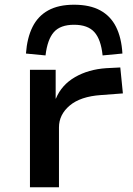

<svg xmlns="http://www.w3.org/2000/svg" viewBox="-20 -794 565 814"><path d="M107 0V-498H216V-376H217Q241 -434 298 -467Q355 -500 431 -505L490 -508L501 -398L408 -391Q321 -385 275.5 -346.5Q230 -308 230 -254V0ZM173 -559 90 -567Q95 -634 118 -680Q141 -726 184.5 -750Q228 -774 294 -774Q361 -774 405 -750Q449 -726 472 -680Q495 -634 499 -567L415 -559Q408 -627 380 -658Q352 -689 294 -689Q236 -689 208.5 -658Q181 -627 173 -559Z"/></svg>

Font: Nunito Sans 7pt Expanded SemiBold
Style: Regular
Weight: 600
Width: 7
Designer: Vernon Adams
Foundry: Vernon Adams
Version: Version 3.101;gftools[0.9.27]